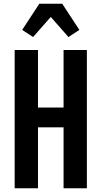

<svg xmlns="http://www.w3.org/2000/svg" viewBox="-20 -1001 540 1021"><path d="M58 0V-735H182V-429H318V-735H442V0H318V-324H182V0ZM344 -804 250 -911 156 -804 98 -842 189 -981H311L402 -842Z"/></svg>

Font: Iosevka Extrabold
Style: Regular
Weight: 800
Monospace: yes
Designer: Belleve Invis
Foundry: Belleve Invis
Version: Version 32.5.0; ttfautohint (v1.8.4)